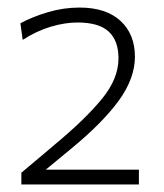

<svg xmlns="http://www.w3.org/2000/svg" viewBox="-20 -790 433 508"><path d="M36.5 -302V-333Q58.5 -351.5 80.8 -370.2Q103 -389 125.5 -408Q205 -474 249.2 -527.8Q293.5 -581.5 293.5 -635.5Q293.5 -682.5 267.5 -706.5Q241.5 -730.5 185 -730.5Q151.5 -730.5 114 -719.2Q76.5 -708 40 -684.5L34 -728.5Q65.5 -745.5 106.8 -757.8Q148 -770 190.5 -770Q260.5 -770 298.8 -734.8Q337 -699.5 337 -640Q337 -583 294.8 -524.5Q252.5 -466 170 -398L101 -341H347.5V-302Z"/></svg>

Font: Commissioner ExtraLight
Style: Regular
Weight: 200
Designer: Kostas Bartsokas
Foundry: Kostas Bartsokas
Version: Version 1.000; ttfautohint (v1.8.3)